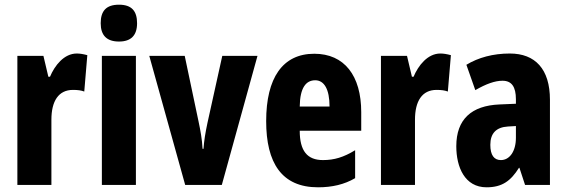

<svg xmlns="http://www.w3.org/2000/svg" viewBox="-20 -788 2415 818"><path d="M307 -560C253 -560 213 -509 193 -461H186L165 -550H54V0H199V-278C199 -357 229 -405 291 -405C311 -405 326 -403 339 -398L352 -553C333 -558 320 -560 307 -560Z M487 -768C433 -768 409 -742 409 -689C409 -637 435 -611 487 -611C538 -611 564 -637 564 -689C564 -741 541 -768 487 -768ZM559 -550H414V0H559Z M769 0H925L1077 -550H927L864 -265C855 -223 849 -186 847 -154H843C841 -195 834 -232 826 -270L767 -550H616Z M1319 -559C1184 -559 1114 -456 1114 -272C1114 -94 1180 10 1335 10C1395 10 1447 -2 1493 -29V-148C1444 -118 1404 -106 1356 -106C1289 -106 1257 -145 1257 -231H1519V-310C1519 -466 1447 -559 1319 -559ZM1323 -446C1361 -446 1384 -408 1384 -334H1257C1258 -415 1284 -446 1323 -446Z M1856 -560C1802 -560 1762 -509 1742 -461H1735L1714 -550H1603V0H1748V-278C1748 -357 1778 -405 1840 -405C1860 -405 1875 -403 1888 -398L1901 -553C1882 -558 1869 -560 1856 -560Z M2152 -560C2081 -560 2018 -543 1967 -512L2005 -404C2052 -431 2089 -444 2121 -444C2160 -444 2178 -418 2178 -365V-346L2108 -343C1989 -338 1924 -280 1924 -165C1924 -76 1960 10 2053 10C2119 10 2156 -17 2191 -73H2193L2217 0H2323V-363C2323 -494 2260 -560 2152 -560ZM2144 -249 2178 -251V-201C2178 -143 2151 -106 2114 -106C2085 -106 2069 -127 2069 -171C2069 -220 2094 -246 2144 -249Z"/></svg>

Font: Noto Sans Thai Looped ExtraCondensed ExtraBold
Style: Regular
Weight: 800
Width: 2
Designer: Sasikarn Vongin, Ben Mitchell
Foundry: The Fontpad Ltd
Version: Version 1.001